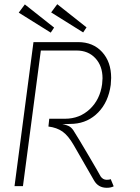

<svg xmlns="http://www.w3.org/2000/svg" viewBox="-20 -884 663 912"><path d="M520 1Q507 8 487 8Q446 8 426 -28L330 -195Q304 -240 277 -259Q250 -278 210 -283L214 -320H289Q358 -320 406.5 -365.5Q455 -411 465 -484Q467 -504 467 -512Q467 -571 433 -607.5Q399 -644 344 -644H174L89 0H49L139 -684H351Q422 -684 465 -637Q508 -590 508 -514Q508 -503 506 -481Q495 -400 447 -350.5Q399 -301 330 -296Q294 -294 276 -294Q300 -290 312 -282Q324 -274 334 -256Q349 -233 398.5 -149Q448 -65 458 -46Q469 -30 487 -30Q500 -30 506 -33ZM69 -824 98 -863 237 -753 221 -729ZM223 -825 252 -864 391 -754 375 -730Z"/></svg>

Font: Bellota Text Light
Style: Italic
Weight: 300
Italic angle: -7.5°
Designer: Kemie Guaida
Foundry: Kemie Guaida
Version: Version 4.001